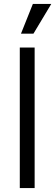

<svg xmlns="http://www.w3.org/2000/svg" viewBox="-20 -950 279 970"><path d="M155 -710V0H80V-710ZM239 -930 149 -780H86L146 -930Z"/></svg>

Font: MedMera Sans
Style: Regular
Weight: 400
Designer: Kasper Nordkvist
Foundry: UNCUT.wtf
Version: Version 1.300